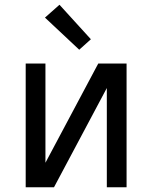

<svg xmlns="http://www.w3.org/2000/svg" viewBox="-20 -787 640 807"><path d="M88 0V-520H171V-103L393 -520H512V0H429V-417L207 0ZM313 -578 169 -713 230 -767 362 -622Z"/></svg>

Font: Iosevka Aile
Style: Regular
Weight: 400
Designer: Belleve Invis
Foundry: Belleve Invis
Version: Version 28.0.1; ttfautohint (v1.8.4)